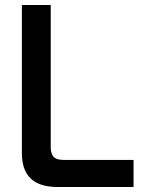

<svg xmlns="http://www.w3.org/2000/svg" viewBox="-20 -752 586 772"><path d="M68 -136C68 -24 140 0 214 0H517V-109H246C217 -109 184 -108 184 -161V-732H68Z"/></svg>

Font: Exo
Style: Demi Bold
Weight: 600
Designer: Natanael Gama
Version: Version 1.00